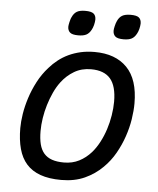

<svg xmlns="http://www.w3.org/2000/svg" viewBox="-52 -738 657 798"><g transform="rotate(5 277.0 -339.5)"><path d="M44.9 -185.1Q44.9 -211.4 50 -244.1Q55.2 -276.9 66.4 -311.8Q77.6 -346.7 95.5 -380.9Q113.3 -415 139.2 -443.8Q155.3 -462.4 174.6 -477.5Q193.8 -492.7 217 -503.7Q240.2 -514.6 267.1 -520.8Q293.9 -526.9 325.2 -526.9Q412.6 -526.9 460.7 -477.5Q508.8 -428.2 508.8 -328.1Q508.8 -297.9 503.2 -262Q497.6 -226.1 485.1 -189.5Q472.7 -152.8 452.9 -117.9Q433.1 -83 404.8 -55.2Q373 -23.4 330.8 -4.2Q288.6 15.1 232.9 15.1Q181.6 15.1 145.8 2.2Q109.9 -10.7 87.6 -35.9Q65.4 -61 55.2 -98.4Q44.9 -135.7 44.9 -185.1ZM129.9 -180.2Q129.9 -148.4 135.7 -125.2Q141.6 -102.1 154.5 -87.2Q167.5 -72.3 188 -65.2Q208.5 -58.1 237.8 -58.1Q272.9 -58.1 301 -72.5Q329.1 -86.9 351.1 -111.8Q368.2 -131.3 381.8 -157.2Q395.5 -183.1 404.8 -211.9Q414.1 -240.7 418.9 -270.8Q423.8 -300.8 423.8 -328.1Q423.8 -393.1 397.7 -423.6Q371.6 -454.1 316.9 -454.1Q277.3 -454.1 246.6 -435.8Q215.8 -417.5 193.8 -388.2Q178.7 -368.2 167 -342.8Q155.3 -317.4 147 -290Q138.7 -262.7 134.3 -234.4Q129.9 -206.1 129.9 -180.2ZM316.4 -661.1Q316.4 -656.7 315.4 -650.6Q314.5 -644.5 313 -638.4Q311.5 -632.3 309.3 -627Q307.1 -621.6 305.2 -618.2Q296.9 -602.5 284.7 -596.2Q272.5 -589.8 251 -589.8Q225.6 -589.8 216.3 -598.4Q207 -606.9 207 -622.1Q207 -625 207.8 -630.1Q208.5 -635.3 210 -641.1Q211.4 -647 213.1 -652.8Q214.8 -658.7 217.3 -663.1Q224.1 -678.7 236.3 -686.3Q248.5 -693.8 272 -693.8Q296.9 -693.8 306.6 -685.8Q316.4 -677.7 316.4 -661.1ZM505.4 -661.1Q505.4 -656.7 504.4 -650.6Q503.4 -644.5 502 -638.4Q500.5 -632.3 498.3 -627Q496.1 -621.6 494.1 -618.2Q485.8 -602.5 473.6 -596.2Q461.4 -589.8 440.4 -589.8Q414.6 -589.8 405.3 -598.4Q396 -606.9 396 -622.1Q396 -625 396.7 -630.1Q397.5 -635.3 398.9 -641.1Q400.4 -647 402.1 -652.8Q403.8 -658.7 406.2 -663.1Q413.1 -678.7 425.5 -686.3Q438 -693.8 461.4 -693.8Q486.3 -693.8 495.8 -685.8Q505.4 -677.7 505.4 -661.1Z"/></g></svg>

Font: Clear Sans
Style: Italic
Weight: 400
Italic angle: -12°
Foundry: Intel Corporation
Version: Version 1.00